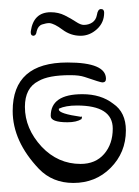

<svg xmlns="http://www.w3.org/2000/svg" viewBox="-20 -383 306 424"><path d="M142 21Q96 21 66 -10Q8 -71 8 -138Q8 -245 129 -245Q214 -245 214 -209Q214 -201 206 -201Q202 -201 167 -213Q161 -215 153.5 -216Q146 -217 135 -217Q87 -217 65 -204Q35 -189 35 -147Q35 -99 72 -59Q108 -21 158 -21Q191 -21 210 -43Q229 -65 229 -99Q229 -150 150 -150Q125 -150 110 -143V-141Q110 -132 159 -125Q161 -127 161 -124L160 -120Q149 -113 129 -113Q92 -113 92 -127Q92 -175 162 -175Q203 -175 230 -154Q258 -135 258 -95Q258 -46 224 -12Q191 21 142 21ZM53 -304Q47 -305 48 -314Q54 -356 92 -356Q109 -356 123 -349Q137 -342 147.5 -335Q158 -328 165 -328Q176 -328 184 -333.5Q192 -339 194 -350Q196 -363 203 -363Q210 -363 210 -355Q210 -333 194 -318.5Q178 -304 158 -304Q136 -304 118 -317.5Q100 -331 89 -332Q82 -332 73 -329Q64 -326 61 -314Q60 -304 53 -304Z"/></svg>

Font: Ole
Style: Regular
Weight: 400
Designer: Robert E. Leuschke
Foundry: Robert E. Leuschke
Version: Version 1.010; ttfautohint (v1.8.3)